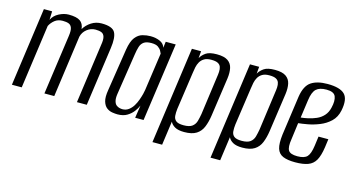

<svg xmlns="http://www.w3.org/2000/svg" viewBox="-70 -778 2154 1169"><g transform="rotate(15 1006.5 -194.0)"><path d="M19 0 88 -495H140L138 -441Q152 -470 183 -486Q214 -502 244 -502Q293 -502 315.5 -486.5Q338 -471 341 -437Q358 -465 386.5 -483.5Q415 -502 451 -502Q519 -502 536 -471Q553 -440 543 -371L491 0H429L481 -374Q487 -408 482 -426Q477 -444 462.5 -450Q448 -456 425 -456Q395 -456 371 -437Q347 -418 340 -389L286 0H224L277 -377Q282 -411 276 -428Q270 -445 255.5 -450.5Q241 -456 218 -456Q188 -456 168 -440Q148 -424 137 -402L81 0Z M686 8Q672 8 653 5Q634 2 618 -10Q602 -22 594 -48Q586 -74 594 -121L635 -386Q644 -441 663.5 -465.5Q683 -490 708.5 -497Q734 -504 759 -504Q792 -504 818 -492.5Q844 -481 851 -456L856 -495H919L849 0H796L808 -80Q800 -61 785 -41Q770 -21 746 -6.5Q722 8 686 8ZM707 -30Q729 -30 746 -42.5Q763 -55 774.5 -74Q786 -93 793.5 -114Q801 -135 805.5 -152.5Q810 -170 811 -179L845 -417Q843 -422 837 -433.5Q831 -445 817 -455Q803 -465 774 -465Q743 -465 727 -453.5Q711 -442 704.5 -421Q698 -400 694 -372L654 -111Q650 -84 654.5 -67Q659 -50 668.5 -42.5Q678 -35 688.5 -32.5Q699 -30 707 -30Z M936 116 1021 -495H1079L1075 -451Q1087 -472 1109 -487Q1131 -502 1177 -502Q1224 -502 1247 -486Q1270 -470 1276 -442Q1282 -414 1277 -377L1242 -133Q1236 -92 1223 -60Q1210 -28 1182.5 -10.5Q1155 7 1106 7Q1068 7 1047 -5Q1026 -17 1018 -35L997 116ZM1092 -32Q1129 -32 1146.5 -45.5Q1164 -59 1170 -81Q1176 -103 1180 -126L1213 -367Q1216 -385 1217 -402Q1218 -419 1213.5 -432.5Q1209 -446 1195 -453.5Q1181 -461 1153 -461Q1125 -461 1108.5 -451Q1092 -441 1083 -425.5Q1074 -410 1070 -391Q1066 -372 1064 -355L1030 -119Q1027 -95 1028.5 -75Q1030 -55 1044 -43.5Q1058 -32 1092 -32Z M1302 116 1387 -495H1445L1441 -451Q1453 -472 1475 -487Q1497 -502 1543 -502Q1590 -502 1613 -486Q1636 -470 1642 -442Q1648 -414 1643 -377L1608 -133Q1602 -92 1589 -60Q1576 -28 1548.5 -10.5Q1521 7 1472 7Q1434 7 1413 -5Q1392 -17 1384 -35L1363 116ZM1458 -32Q1495 -32 1512.5 -45.5Q1530 -59 1536 -81Q1542 -103 1546 -126L1579 -367Q1582 -385 1583 -402Q1584 -419 1579.5 -432.5Q1575 -446 1561 -453.5Q1547 -461 1519 -461Q1491 -461 1474.5 -451Q1458 -441 1449 -425.5Q1440 -410 1436 -391Q1432 -372 1430 -355L1396 -119Q1393 -95 1394.5 -75Q1396 -55 1410 -43.5Q1424 -32 1458 -32Z M1806 10Q1758 10 1729.5 -2Q1701 -14 1691.5 -44.5Q1682 -75 1689 -133L1724 -382Q1735 -452 1772.5 -477Q1810 -502 1875 -502Q1954 -502 1983.5 -472Q2013 -442 1998 -368Q1989 -324 1960.5 -297Q1932 -270 1894.5 -255Q1857 -240 1821 -233.5Q1785 -227 1763 -225L1749 -119Q1741 -69 1753 -49Q1765 -29 1810 -29Q1854 -29 1871.5 -48Q1889 -67 1896 -118L1904 -178H1966L1959 -126Q1951 -71 1934.5 -42Q1918 -13 1887 -1.5Q1856 10 1806 10ZM1769 -262Q1789 -264 1814.5 -269.5Q1840 -275 1865.5 -286Q1891 -297 1909.5 -317.5Q1928 -338 1935 -369Q1946 -414 1935.5 -440.5Q1925 -467 1878 -467Q1834 -467 1813 -447.5Q1792 -428 1785 -376Z"/></g></svg>

Font: Alumni Sans
Style: Italic
Weight: 400
Italic angle: -8°
Version: Version 1.016